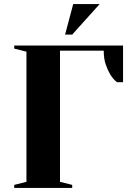

<svg xmlns="http://www.w3.org/2000/svg" viewBox="-20 -924 650 944"><path d="M50 0ZM50 0V-15L110 -30V-670L50 -685V-700H585V-520H555Q536 -535 522 -558Q510 -578 500 -606.5Q490 -635 490 -675H275V-30L335 -15V0ZM470 -904 335 -754H300L340 -904Z"/></svg>

Font: Yeseva One
Style: Regular
Weight: 400
Designer: Jovanny Lemonad
Foundry: Jovanny Lemonad
Version: Version 2.001; ttfautohint (v0.91) -l 8 -r 50 -G 200 -x 0 -w